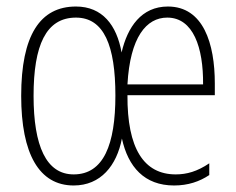

<svg xmlns="http://www.w3.org/2000/svg" viewBox="-20 -559 725 589"><path d="M495 -539C414 -539 371 -476 353 -398C338 -482 294 -539 213 -539C103 -539 45 -451 45 -265C45 -87 100 10 206 10C289 10 338 -51 354 -134C373 -47 423 10 514 10C557 10 592 -2 622 -22V-58C585 -33 553 -24 519 -24C421 -24 370 -104 371 -267H639V-303C639 -425 604 -539 495 -539ZM493 -505C573 -505 604 -413 603 -300H371C379 -445 429 -505 493 -505ZM213 -505C299 -505 334 -419 334 -266C334 -116 298 -24 206 -24C122 -24 83 -111 83 -265C83 -420 121 -505 213 -505Z"/></svg>

Font: Noto Sans Myanmar ExtraCondensed ExtraLight
Style: Regular
Weight: 200
Width: 2
Designer: Monotype Design Team
Foundry: Monotype Imaging Inc.
Version: Version 2.107